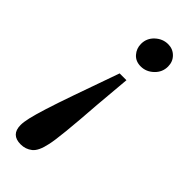

<svg xmlns="http://www.w3.org/2000/svg" viewBox="-214 -483 698 698"><g transform="rotate(45 135.0 -134.5)"><path d="M173 -253 161 -115Q148 69 138 110Q129 154 110 169Q91 184 66 184Q16 184 16 134Q16 119 21.5 95Q27 71 40 29.5Q53 -12 77 -80.5Q101 -149 138 -253ZM245 -395Q245 -366 223.5 -345.5Q202 -325 174 -325Q148 -325 132.5 -342.5Q117 -360 117 -384Q117 -413 138.5 -433Q160 -453 188 -453Q212 -453 228.5 -436.5Q245 -420 245 -395Z"/></g></svg>

Font: Lisu Bosa SemiBold
Style: Italic
Weight: 600
Italic angle: -19°
Designer: David Morse, Annie Olsen, Victor Gaultney, Frank Grießhammer (Latin)
Foundry: SIL International
Version: Version 2.000